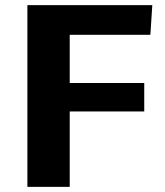

<svg xmlns="http://www.w3.org/2000/svg" viewBox="-20 -731 647 751"><path d="M87.1 0V-710.9H575.7L568.2 -594.8H252.7V-406.3H544.2V-295.1H252.7V0Z"/></svg>

Font: Comme
Style: Regular
Weight: 400
Designer: Vernon Adams
Foundry: Vernon Adams
Version: Version 1.000;gftools[0.9.27]